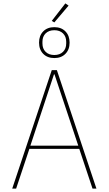

<svg xmlns="http://www.w3.org/2000/svg" viewBox="-20 -1111 640 1131"><path d="M525 0 447 -234H153L75 0H52L285 -698H315L548 0ZM301 -673H298L159 -253H441ZM300 -979 285 -988 365 -1091 384 -1078ZM300 -769Q259 -769 234.5 -794Q210 -819 210 -860Q210 -901 234.5 -926Q259 -951 300 -951Q341 -951 365.5 -926Q390 -901 390 -860Q390 -819 365.5 -794Q341 -769 300 -769ZM300 -787Q332 -787 351 -805.5Q370 -824 370 -855V-865Q370 -896 351 -914.5Q332 -933 300 -933Q268 -933 249 -914.5Q230 -896 230 -865V-855Q230 -824 249 -805.5Q268 -787 300 -787Z"/></svg>

Font: IBM Plex Mono Thin
Style: Regular
Weight: 100
Monospace: yes
Designer: Mike Abbink, Paul van der Laan, Pieter van Rosmalen
Foundry: Bold Monday
Version: Version 2.3